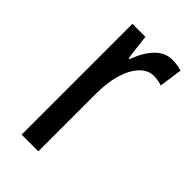

<svg xmlns="http://www.w3.org/2000/svg" viewBox="-177 -603 658 658"><g transform="rotate(45 152.0 -273.5)"><path d="M249 -547Q273 -547 295 -540L283 -456Q266 -463 243 -463Q215 -463 192.5 -439Q170 -415 158 -374Q146 -333 146 -280V0H65V-537H128L139 -445H144Q161 -492 187.5 -519.5Q214 -547 249 -547Z"/></g></svg>

Font: Noto Sans Lao ExtraCondensed
Style: Regular
Weight: 400
Width: 2
Designer: Monotype Design Team
Foundry: Monotype Imaging Inc.
Version: Version 2.004; ttfautohint (v1.8.4.7-5d5b)